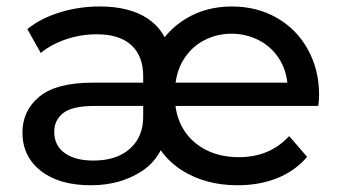

<svg xmlns="http://www.w3.org/2000/svg" viewBox="-20 -555 1035 581"><path d="M47.9 -154Q47.9 -220.1 99.1 -262.5Q150.3 -304.9 261 -304.9H427.9V-234.4H265.1Q199.1 -234.4 171.6 -213.1Q144.1 -191.9 144.1 -155.9Q144.1 -114.9 175.6 -92Q207 -69.1 262.6 -69.1Q332.7 -69.1 373 -104.9Q413.3 -140.6 413.3 -201.1V-324.3Q413.3 -385.6 377.4 -418.4Q341.4 -451.3 272.4 -451.3Q225 -451.3 179.9 -436.1Q134.9 -420.9 103.3 -394.7L62.7 -467Q103.1 -499.6 160.9 -517.5Q218.6 -535.4 281.7 -535.4Q372.1 -535.4 426.8 -498.9Q481.4 -462.4 496.7 -392L450 -397.6Q481.1 -461.3 542.4 -498.4Q603.6 -535.4 681.6 -535.4Q757.1 -535.4 817.3 -501.2Q877.4 -467 911.5 -405.6Q945.6 -344.1 945.6 -267.7Q945.6 -249.4 943 -234.4H491V-304.9H891.7L851.1 -278.4Q851.1 -332.6 827.8 -372.1Q804.4 -411.6 765.1 -432.3Q725.7 -453 680.7 -453Q635.7 -453 596.4 -432.3Q557.1 -411.6 533.4 -371.2Q509.6 -330.9 509.6 -275.9V-259.9Q509.6 -207 533.7 -166.1Q557.9 -125.1 601.6 -102.3Q645.4 -79.4 702.3 -79.4Q749.3 -79.4 787.1 -95.1Q825 -110.9 855.1 -143.1L909.4 -80.3Q872.9 -37.6 819 -16Q765.1 5.6 698.9 5.6Q602.3 5.6 531.1 -39.2Q460 -84 428.1 -174.4L490.9 -173.3Q473.4 -78.3 408.2 -36.4Q343 5.6 254.9 5.6Q158.6 5.6 103.2 -38.2Q47.9 -82 47.9 -154Z"/></svg>

Font: iiserrat Thin
Style: Regular
Weight: 100
Designer: Akira Ohta
Foundry: Akira Ohta
Version: Version 1.200;Glyphs 3.3.1 (3343)